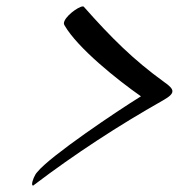

<svg xmlns="http://www.w3.org/2000/svg" viewBox="-20 -598 557 598"><path d="M492 -342C395 -412 326 -481 241 -577C240 -578 239 -578 238 -578C224 -578 179 -545 179 -525C179 -523 180 -521 181 -519C222 -448 346 -349 419 -298C346 -253 136 -112 96 -62C88 -54 80 -34 80 -25C80 -22 81 -20 83 -20C84 -20 85 -21 86 -22C214 -119 349 -207 487 -285C508 -297 517 -305 517 -314C517 -322 508 -331 492 -342Z"/></svg>

Font: Playball
Style: Regular
Weight: 400
Designer: Robert E. Leuschke
Foundry: Robert E. Leuschke
Version: Version 1.001